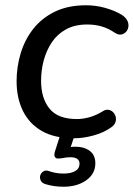

<svg xmlns="http://www.w3.org/2000/svg" viewBox="-20 -516 508 729"><path d="M261 9Q187 9 139 -18.5Q91 -46 67 -95Q43 -144 43 -208Q43 -262 58.5 -313.5Q74 -365 106 -406Q138 -447 188 -471.5Q238 -496 307 -496Q344 -496 379.5 -486Q415 -476 442 -460Q457 -450 463 -438.5Q469 -427 467.5 -415Q466 -403 458.5 -395Q451 -387 440.5 -385Q430 -383 417 -391Q392 -408 366.5 -415.5Q341 -423 311 -423Q264 -423 230.5 -404.5Q197 -386 176.5 -355Q156 -324 146 -286.5Q136 -249 136 -209Q136 -143 168 -103.5Q200 -64 272 -64Q295 -64 320 -71Q345 -78 371 -94Q382 -101 392.5 -99Q403 -97 410 -89.5Q417 -82 419.5 -71.5Q422 -61 417.5 -50Q413 -39 400 -31Q373 -12 334.5 -1.5Q296 9 261 9ZM221 193Q203 193 185.5 190.5Q168 188 152 183Q139 179 134.5 169Q130 159 133 149.5Q136 140 145 134.5Q154 129 167 134Q178 138 192 140.5Q206 143 221 143Q249 143 265.5 133.5Q282 124 282 105Q282 94 273.5 87.5Q265 81 247 81Q240 81 231 82Q222 83 213 85Q206 86 200 86Q194 86 191 83Q187 79 186.5 74Q186 69 188 61L214 -20H269L244 56L219 48Q231 45 243 43Q255 41 265 41Q300 41 321 57Q342 73 342 104Q342 144 307.5 168.5Q273 193 221 193Z"/></svg>

Font: Nunito Medium
Style: Italic
Weight: 500
Designer: Vernon Adams
Foundry: Vernon Adams
Version: Version 3.601